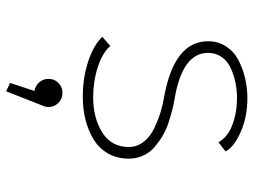

<svg xmlns="http://www.w3.org/2000/svg" viewBox="-118 -434 806 610"><g transform="rotate(90 285.0 -129.0)"><path d="M287.5 11Q227.5 11 175.2 -6.2Q123 -23.5 97 -51L126 -76.5Q147.5 -51.5 193 -36.8Q238.5 -22 289 -22Q355 -22 401 -51Q447 -80 447 -135Q447 -161.5 430.5 -182.5Q414 -203.5 386.2 -216.5Q358.5 -229.5 335 -236.5Q311.5 -243.5 285 -248Q111 -280.5 111 -387Q111 -419 127.5 -444.2Q144 -469.5 171 -483.5Q198 -497.5 228.8 -504.8Q259.5 -512 292 -512Q351.5 -512 399.8 -490.5Q448 -469 461 -442.5L432 -420Q416 -449.5 376.8 -464.2Q337.5 -479 292 -479Q267 -479 243.2 -474.2Q219.5 -469.5 197.2 -459.5Q175 -449.5 161.5 -430.8Q148 -412 148 -387Q148 -306 292 -281Q310 -278 327 -273.8Q344 -269.5 367.8 -262Q391.5 -254.5 410.5 -243.2Q429.5 -232 447 -217.2Q464.5 -202.5 474.2 -181.2Q484 -160 484 -135Q484 -98.5 468 -70Q452 -41.5 424.2 -24.2Q396.5 -7 361.8 2Q327 11 287.5 11ZM320 119Q320 130 315.5 139L270 254.5L243.5 242L269 164.5Q252.5 162 241.5 149.2Q230.5 136.5 230.5 119Q230.5 101.5 243.5 88.5Q256.5 75.5 275 75.5Q293.5 75.5 306.8 88.5Q320 101.5 320 119Z"/></g></svg>

Font: League Mono Narrow Thin
Style: Regular
Weight: 100
Width: 3
Designer: Tyler Finck
Foundry: The League of Moveable Type / Tyler Finck
Version: Version 2.210